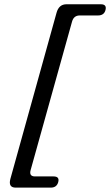

<svg xmlns="http://www.w3.org/2000/svg" viewBox="-20 -755 516 900"><path d="M317.5 -653 123.5 42.5Q115.5 72 144 72H231Q260 72 253 98.5Q246 124.5 218 124.5H53.5Q18 124.5 28.5 84L245 -695Q256 -735 291.5 -735H452.5Q481.5 -735 474.5 -708Q468 -682.5 439 -682.5H353.5Q325.5 -682.5 317.5 -653Z"/></svg>

Font: Fraunces 72pt S100
Style: Italic
Weight: 400
Italic angle: -16°
Version: Version 1.000; ttfautohint (v1.8.3)